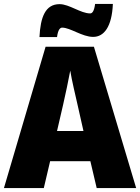

<svg xmlns="http://www.w3.org/2000/svg" viewBox="-20 -953 710 973"><path d="M552 -933H462C457 -895 447 -885 437 -885C389 -885 331 -932 282 -932C209 -932 185 -865 180 -765H269C274 -805 286 -813 295 -813C336 -813 397 -766 452 -766C507 -766 547 -817 552 -933ZM470 0H670L456 -716H211L0 0H202L234 -136H438ZM373 -422 403 -289H269L300 -423C311 -472 328 -550 336 -595C343 -550 363 -466 373 -422Z"/></svg>

Font: Noto Sans Thai SemCond Blk
Style: Regular
Weight: 900
Width: 4
Designer: Monotype Design Team
Foundry: Monotype Imaging Inc.
Version: Version 2.002